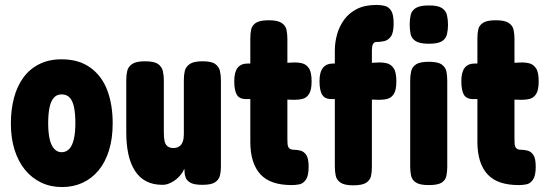

<svg xmlns="http://www.w3.org/2000/svg" viewBox="-20 -740 2216 777"><path d="M231 17Q185 17 147 -1Q109 -19 81.5 -52.5Q54 -86 39 -133.5Q24 -181 24 -240Q24 -296 36.5 -343.5Q49 -391 74.5 -426Q100 -461 139 -480.5Q178 -500 229 -500Q299 -500 345.5 -466.5Q392 -433 414 -375Q436 -317 436 -241Q436 -179 421 -131Q406 -83 378.5 -50Q351 -17 313.5 0Q276 17 231 17ZM229 -124Q248 -124 260.5 -137.5Q273 -151 279 -177.5Q285 -204 285 -243Q285 -278 280 -304Q275 -330 263 -344Q251 -358 229 -358Q209 -358 197 -343.5Q185 -329 180 -303Q175 -277 175 -242Q175 -203 181 -177Q187 -151 199.5 -137.5Q212 -124 229 -124Z M638 8Q599 8 571.5 -6.5Q544 -21 526 -49Q508 -77 499.5 -116Q491 -155 491 -205V-417Q491 -437 495 -453.5Q499 -470 515 -481Q531 -492 567 -492Q604 -492 619.5 -481Q635 -470 639 -452.5Q643 -435 643 -416V-204Q643 -183 646 -169Q649 -155 658 -148Q667 -141 681 -141Q696 -141 705.5 -147.5Q715 -154 719.5 -166.5Q724 -179 724 -196V-417Q724 -437 728 -453.5Q732 -470 748 -481Q764 -492 800 -492Q836 -492 851 -481Q866 -470 870 -453Q874 -436 874 -416V-64Q874 -46 870 -29.5Q866 -13 850.5 -2.5Q835 8 799 8Q766 8 751 -0.5Q736 -9 731.5 -21Q727 -33 727 -43.5Q727 -54 725 -58L727 -74Q729 -62 721.5 -48Q714 -34 700.5 -21Q687 -8 670.5 0Q654 8 638 8Z M1161 9Q1118 9 1086.5 -1.5Q1055 -12 1034.5 -34Q1014 -56 1003.5 -89Q993 -122 993 -166V-585Q993 -605 996.5 -621Q1000 -637 1015.5 -647.5Q1031 -658 1068 -658Q1104 -658 1120 -647Q1136 -636 1139.5 -619Q1143 -602 1143 -582V-180Q1143 -168 1143.5 -159.5Q1144 -151 1146.5 -145.5Q1149 -140 1154.5 -137Q1160 -134 1169 -134Q1184 -134 1197.5 -130Q1211 -126 1220 -112Q1229 -98 1229 -65Q1229 -29 1218 -13Q1207 3 1191.5 6Q1176 9 1161 9ZM983 -483H1082L1166 -487Q1185 -488 1202 -484Q1219 -480 1230 -464Q1241 -448 1241 -411Q1241 -377 1231.5 -361Q1222 -345 1206.5 -340.5Q1191 -336 1171 -336L1082 -339H980Q950 -338 939 -355.5Q928 -373 928 -412Q928 -448 941.5 -465.5Q955 -483 983 -483Z M1409 10Q1374 10 1358 -1Q1342 -12 1338.5 -29.5Q1335 -47 1335 -67V-535Q1335 -568 1344 -600.5Q1353 -633 1372.5 -660Q1392 -687 1424 -703.5Q1456 -720 1504 -720Q1520 -720 1536 -716.5Q1552 -713 1562.5 -697.5Q1573 -682 1573 -645Q1573 -608 1562 -592.5Q1551 -577 1534.5 -573.5Q1518 -570 1502 -570Q1498 -570 1495 -568Q1492 -566 1489.5 -561.5Q1487 -557 1486 -550.5Q1485 -544 1485 -537V-64Q1485 -45 1481.5 -28Q1478 -11 1462 -0.5Q1446 10 1409 10ZM1329 -483H1428L1509 -487Q1528 -488 1545 -484Q1562 -480 1573 -464Q1584 -448 1584 -411Q1584 -377 1574.5 -361Q1565 -345 1549.5 -340.5Q1534 -336 1514 -336L1428 -339H1325Q1296 -338 1284.5 -355.5Q1273 -373 1273 -412Q1273 -448 1287 -465.5Q1301 -483 1329 -483Z M1715 9Q1679 9 1663 -1.5Q1647 -12 1643.5 -29.5Q1640 -47 1640 -66V-415Q1640 -435 1644 -452Q1648 -469 1663.5 -479.5Q1679 -490 1716 -490Q1752 -490 1767.5 -479Q1783 -468 1786.5 -451Q1790 -434 1790 -413V-65Q1790 -46 1786.5 -28.5Q1783 -11 1767.5 -1Q1752 9 1715 9ZM1715 -563Q1678 -563 1661.5 -574Q1645 -585 1641.5 -603Q1638 -621 1638 -641Q1638 -662 1642 -679.5Q1646 -697 1662.5 -707.5Q1679 -718 1716 -718Q1753 -718 1769 -707Q1785 -696 1789 -678Q1793 -660 1793 -640Q1793 -620 1789 -602Q1785 -584 1769 -573.5Q1753 -563 1715 -563Z M2080 9Q2037 9 2005.5 -1.5Q1974 -12 1953.5 -34Q1933 -56 1922.5 -89Q1912 -122 1912 -166V-585Q1912 -605 1915.5 -621Q1919 -637 1934.5 -647.5Q1950 -658 1987 -658Q2023 -658 2039 -647Q2055 -636 2058.5 -619Q2062 -602 2062 -582V-180Q2062 -168 2062.5 -159.5Q2063 -151 2065.5 -145.5Q2068 -140 2073.5 -137Q2079 -134 2088 -134Q2103 -134 2116.5 -130Q2130 -126 2139 -112Q2148 -98 2148 -65Q2148 -29 2137 -13Q2126 3 2110.5 6Q2095 9 2080 9ZM1902 -483H2001L2085 -487Q2104 -488 2121 -484Q2138 -480 2149 -464Q2160 -448 2160 -411Q2160 -377 2150.5 -361Q2141 -345 2125.5 -340.5Q2110 -336 2090 -336L2001 -339H1899Q1869 -338 1858 -355.5Q1847 -373 1847 -412Q1847 -448 1860.5 -465.5Q1874 -483 1902 -483Z"/></svg>

Font: Fredoka Condensed SemiBold
Style: Regular
Weight: 600
Width: 3
Designer: Ben Nathan
Foundry: Milena B. Brandão, Ben Nathan
Version: Version 2.001